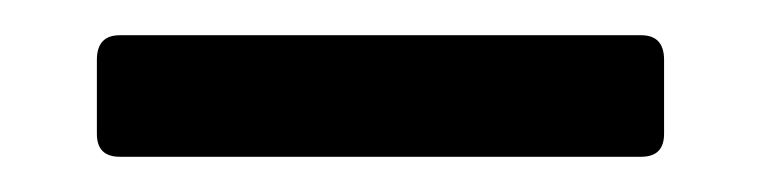

<svg xmlns="http://www.w3.org/2000/svg" viewBox="-20 -643 432 109"><path d="M344 -554H48Q35 -554 35 -567V-609Q35 -623 48 -623H344Q357 -623 357 -609V-567Q357 -554 344 -554Z"/></svg>

Font: Sanchez
Style: Regular
Weight: 400
Designer: Daniel Hernández
Foundry: LatinoType
Version: Version 1.001